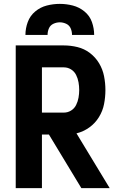

<svg xmlns="http://www.w3.org/2000/svg" viewBox="-20 -969 616 989"><path d="M61 0H196V-276H232L399 0H545L374 -282Q410 -291 440 -312.5Q470 -334 489.5 -365.5Q509 -397 516 -433Q523 -469 523 -505Q523 -541 516 -576.5Q509 -612 490.5 -643Q472 -674 443 -696Q414 -718 379 -726.5Q344 -735 309 -735H61ZM196 -389V-622H309Q329 -622 346 -611.5Q363 -601 372 -583Q381 -565 384.5 -545Q388 -525 388 -505Q388 -486 384.5 -466Q381 -446 372 -428Q363 -410 346 -399.5Q329 -389 309 -389ZM111 -789H225Q225 -807 232 -823Q239 -839 255 -846.5Q271 -854 288 -854Q305 -854 321 -846.5Q337 -839 344 -823Q351 -807 351 -789H465Q465 -823 453.5 -855.5Q442 -888 415 -910Q388 -932 355 -940.5Q322 -949 288 -949Q254 -949 221 -940.5Q188 -932 161.5 -910Q135 -888 123 -855.5Q111 -823 111 -789Z"/></svg>

Font: Iosevka Sparkle Extrabold
Style: Regular
Weight: 800
Designer: Belleve Invis
Foundry: Belleve Invis
Version: Version 4.5.0; ttfautohint (v1.8.3)